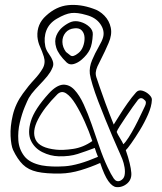

<svg xmlns="http://www.w3.org/2000/svg" viewBox="-20 -660 660 780"><path d="M597 -254Q596 -228 581.5 -195Q567 -162 548 -131Q529 -100 513 -77.5Q497 -55 491 -50Q511 8 513.5 42.5Q516 77 484 94Q468 102 452 100Q436 98 420 75.5Q404 53 387 2Q349 19 307.5 31.5Q266 44 226 45Q167 46 131 38Q95 30 73 8.5Q51 -13 33 -51Q25 -69 23 -107.5Q21 -146 32 -192.5Q43 -239 73 -280Q96 -312 118.5 -336Q141 -360 153.5 -382Q166 -404 158 -430Q151 -452 142.5 -470.5Q134 -489 132 -511Q129 -562 167 -596Q208 -634 256.5 -639Q305 -644 358 -625Q384 -617 404 -596.5Q424 -576 430 -547.5Q436 -519 421 -485Q405 -448 393.5 -426Q382 -404 376 -390.5Q370 -377 369 -365.5Q368 -354 374 -339Q376 -333 385 -306.5Q394 -280 408.5 -240.5Q423 -201 442 -154Q451 -168 465.5 -191.5Q480 -215 498 -240.5Q516 -266 533 -285Q543 -296 558.5 -291.5Q574 -287 586 -275.5Q598 -264 597 -254ZM469 74Q483 67 486 52.5Q489 38 486 20Q483 2 477 -13.5Q471 -29 467 -37Q467 -37 458.5 -56Q450 -75 436.5 -106.5Q423 -138 408 -175Q393 -212 379 -248.5Q365 -285 356 -315Q347 -345 345 -360Q342 -387 354 -415.5Q366 -444 380.5 -469Q395 -494 399 -509Q406 -536 387.5 -562.5Q369 -589 331 -599Q294 -610 269.5 -607Q245 -604 211 -584Q180 -566 168.5 -536.5Q157 -507 164 -472Q167 -457 178 -442Q189 -427 194 -413Q199 -399 194 -387Q189 -375 184 -367Q174 -351 157 -333Q140 -315 123.5 -297Q107 -279 97 -262Q92 -253 80.5 -225.5Q69 -198 60.5 -162Q52 -126 54.5 -90Q57 -54 78.5 -26Q100 2 150 12Q189 19 243 15.5Q297 12 378 -23Q374 -32 371 -41Q368 -50 365 -59Q328 -45 295.5 -34.5Q263 -24 219 -25Q184 -26 152 -42Q120 -58 105.5 -89Q91 -120 105.5 -168Q120 -216 178 -280Q209 -314 236 -316Q262 -317 282.5 -295Q303 -273 320 -236Q337 -199 352.5 -154.5Q368 -110 383.5 -64.5Q399 -19 417 19Q431 49 442 65Q453 81 469 74ZM269 -571Q286 -577 307 -571Q328 -565 343 -551Q358 -537 357 -520Q355 -480 345 -459Q335 -438 312 -418Q297 -405 280 -400Q263 -395 251 -406Q217 -439 208.5 -466.5Q200 -494 209 -515.5Q218 -537 235.5 -551Q253 -565 269 -571ZM298 -444Q311 -454 317.5 -471.5Q324 -489 323.5 -506.5Q323 -524 313 -535.5Q303 -547 283 -545Q259 -543 246 -527Q233 -511 233.5 -489.5Q234 -468 248 -449Q256 -442 266.5 -434.5Q277 -427 298 -444ZM355 -87Q342 -126 324 -166Q306 -206 287 -237Q268 -268 249 -280.5Q230 -293 213 -277Q159 -223 134 -174Q109 -125 125 -92Q141 -59 208 -52Q235 -49 276.5 -55Q318 -61 355 -87ZM541 -255Q533 -245 519.5 -226Q506 -207 492 -186Q478 -165 467 -148Q456 -131 454 -124Q458 -114 468 -98Q478 -82 481 -74Q490 -82 502.5 -101.5Q515 -121 527.5 -144.5Q540 -168 550.5 -190.5Q561 -213 568 -227Q577 -245 569 -252Q561 -259 561 -259Q550 -265 541 -255Z"/></svg>

Font: Shizuru
Style: Regular
Weight: 400
Version: Version 1.000